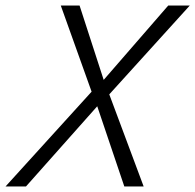

<svg xmlns="http://www.w3.org/2000/svg" viewBox="-28 -675 707 695"><path d="M-8 0 318 -359H324L581 -655H659L350 -314H345L66 0ZM492 0H422L316 -314H314L192 -655H260L356 -359H358Z"/></svg>

Font: Intel One Mono Light
Style: Italic
Weight: 300
Italic angle: -16°
Monospace: yes
Designer: Fred Shallcrass
Foundry: Frere-Jones Type LLC
Version: Version 1.004